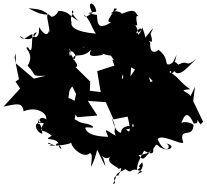

<svg xmlns="http://www.w3.org/2000/svg" viewBox="-60 -936 1127 1046"><g transform="rotate(-90 503.0 -413.5)"><path d="M735 -891 676 -890 594 -873 581 -892 543 -867 445 -957C459 -885 471 -855 419 -848C450 -774 405 -717 376 -725C405 -773 333 -778 374 -709C362 -769 348 -766 379 -765C317 -781 396 -757 297 -746C302 -780 372 -807 354 -738C292 -770 333 -748 286 -695C252 -754 285 -667 237 -655C195 -621 223 -671 245 -650C247 -695 214 -642 248 -712C236 -726 245 -673 234 -708C227 -677 239 -588 253 -580C252 -614 150 -528 192 -486C182 -471 169 -477 116 -481C138 -468 176 -455 210 -447C123 -405 89 -391 161 -413C210 -442 130 -403 183 -367C140 -412 124 -345 105 -329C130 -291 44 -350 71 -330C57 -383 31 -329 23 -361C89 -326 69 -364 104 -292C69 -250 123 -277 90 -201C56 -272 96 -181 141 -202C97 -247 132 -184 98 -231C132 -229 156 -219 205 -191C217 -208 159 -132 215 -142C165 -194 143 -192 180 -222C192 -110 265 -145 224 -106C192 -52 234 -12 244 -73C230 -33 172 -76 267 -118C299 -98 237 5 248 22C336 -6 271 70 337 77C358 87 372 4 346 8C401 27 427 44 353 79C348 121 402 77 348 116L362 130L475 76L553 86L501 61C526 54 535 -19 539 60C579 0 607 -2 633 -54C655 -35 603 -56 638 -27C600 1 663 48 706 95C650 26 706 56 673 -5C724 -54 635 -30 726 -15C687 -34 684 -32 676 -50C666 -87 706 -48 755 -114C741 -122 726 -163 792 -158C830 -180 755 -131 842 -156C880 -139 889 -130 819 -186C819 -186 816 -179 878 -202C847 -199 836 -261 842 -234C878 -230 883 -180 835 -224C916 -229 880 -269 888 -229C942 -238 944 -235 934 -213C946 -250 990 -218 950 -314C954 -306 980 -358 950 -373C988 -311 978 -356 978 -356C952 -353 902 -414 904 -370C863 -439 888 -446 944 -448C954 -496 952 -520 962 -452C1019 -459 1025 -510 955 -473C940 -501 922 -510 946 -520C921 -485 872 -477 842 -454C853 -576 884 -592 905 -587C940 -600 963 -565 933 -592C982 -547 984 -626 911 -548C947 -612 961 -596 967 -657C899 -693 960 -736 946 -721C982 -759 900 -690 928 -688C978 -750 973 -755 981 -821C921 -717 963 -712 941 -717C938 -727 874 -703 844 -708C893 -711 787 -705 878 -764C786 -757 835 -826 850 -776C773 -815 840 -874 827 -868C797 -848 837 -820 839 -800C791 -804 721 -798 767 -823C771 -858 739 -782 667 -826C613 -771 610 -815 613 -727L597 -792L680 -890L713 -897ZM443 -189 427 -292C292 -251 300 -275 322 -289C315 -236 410 -263 299 -241C349 -207 355 -320 302 -317C307 -343 336 -356 385 -367C312 -334 326 -364 286 -346C314 -398 338 -412 280 -387C282 -457 295 -500 323 -510C343 -524 320 -456 337 -471C359 -500 346 -529 373 -563C372 -573 372 -572 445 -554C486 -549 511 -649 489 -650C430 -576 525 -623 554 -582L513 -562L427 -582L387 -555L396 -446L476 -498L469 -400L375 -358C385 -309 395 -259 404 -209ZM566 -224 532 -141 567 -154 608 -166 651 -238 609 -266 685 -260 700 -365 668 -353 638 -447 524 -428 531 -487 581 -485 659 -564C672 -536 705 -593 762 -598C780 -581 758 -559 771 -516C753 -523 814 -555 789 -612C756 -588 722 -587 721 -596C782 -614 719 -535 700 -579C745 -578 700 -531 755 -480C738 -485 707 -510 727 -414C717 -402 754 -447 734 -424C705 -328 731 -320 738 -380C699 -365 614 -279 594 -313C673 -307 585 -251 666 -274C599 -168 640 -195 583 -144C557 -207 646 -209 591 -206Z"/></g></svg>

Font: Hussar Lance
Style: ExBdObl
Weight: 700
Foundry: Cannot Into Space Fonts, PlusOne Fonts
Version: Version 2.270